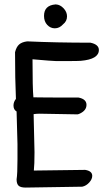

<svg xmlns="http://www.w3.org/2000/svg" viewBox="-20 -848 482 868"><path d="M179 -776Q179 -751 193.5 -735.5Q208 -720 228 -720Q249 -720 265 -738Q283 -752 283 -774Q283 -794 267.5 -810.5Q252 -827 233 -828H231Q179 -824 179 -776ZM59 -127Q59 -62 55 -37Q55 -17 64 -8.5Q73 0 96 0L352 -4Q370 -8 383.5 -23Q397 -38 397 -53Q397 -75 365 -80L133 -77Q136 -103 136 -160L132 -332Q146 -334 158 -334L331 -331Q336 -332 342 -335Q371 -349 371 -374Q371 -400 335 -407Q166 -407 131 -408Q127 -449 127 -580Q218 -572 232 -572H297Q330 -572 345 -573Q427 -580 427 -622Q427 -647 389 -655Q235 -655 103 -661Q79 -658 66.5 -647Q54 -636 48 -612Q48 -490 52 -401Q41 -387 41 -371Q41 -352 55 -344L59 -197Z"/></svg>

Font: Patrick Hand SC
Style: Regular
Weight: 400
Designer: Patrick Wagesreiter
Foundry: Patrick Wagesreiter
Version: Version 2.001; ttfautohint (v1.8.2)